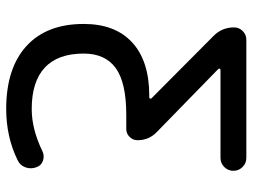

<svg xmlns="http://www.w3.org/2000/svg" viewBox="-114 -680 784 595"><g transform="rotate(90 277.5 -383.0)"><path d="M282.2 -454.1Q285.2 -454.1 286.1 -456.5Q287.1 -459 285.2 -460.9L92.8 -652.3Q65.4 -678.7 65.4 -716.8Q65.4 -732.4 76.7 -743.7Q87.9 -754.9 103.5 -754.9H469.7Q486.3 -754.9 498 -743.2Q509.8 -731.4 509.8 -714.8Q509.8 -698.2 498 -686.5Q486.3 -674.8 469.7 -674.8H197.3Q194.3 -674.8 193.4 -672.4Q192.4 -669.9 194.3 -668L389.6 -477.5Q415 -453.1 415 -418Q415 -403.3 404.8 -393.1Q394.5 -382.8 379.9 -382.8H335.9Q236.3 -382.8 191.4 -350.1Q146.5 -317.4 146.5 -251Q146.5 -170.9 189.9 -130.4Q233.4 -89.8 318.4 -89.8Q380.9 -89.8 449.2 -123Q463.9 -129.9 479 -124.5Q494.1 -119.1 499 -103.5Q502 -95.7 502 -86.9Q502 -78.1 499 -70.3Q493.2 -53.7 476.6 -45.9Q404.3 -10.7 318.4 -10.7Q192.4 -10.7 123.5 -73.2Q54.7 -135.7 54.7 -251Q54.7 -348.6 112.3 -401.4Q169.9 -454.1 277.3 -454.1Z"/></g></svg>

Font: Gen Jyuu GothicX Regular
Style: Regular
Weight: 400
Designer: [Source Han Sans]
Ryoko NISHIZUKA  (kana & ideographs); Paul D. Hunt (Latin, Greek & Cyrillic); Wenlong ZHANG  (bopomofo
Version: Version 1.002.20150607